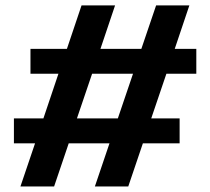

<svg xmlns="http://www.w3.org/2000/svg" viewBox="-20 -670 754 690"><path d="M625.5 -244.5V-155H493.5L441 0H321L373.5 -155H227L174.5 0H53.5L106 -155H30V-244.5H136L190 -405H89.5V-494.5H220.5L273 -650.5H393.5L341 -494.5H488L541 -650.5H660.5L608 -494.5H685.5V-405H578L523.5 -244.5ZM256.5 -244.5H403.5L458 -405H311Z"/></svg>

Font: Overused Grotesk SemiBold
Style: Regular
Weight: 610
Version: Version 0.004